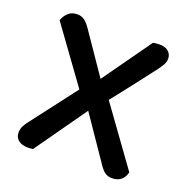

<svg xmlns="http://www.w3.org/2000/svg" viewBox="-114 -722 821 837"><g transform="rotate(20 297.0 -303.0)"><path d="M294 -234 125 5Q120 6 114.5 6.5Q109 7 103 7Q73 7 57 -6Q41 -19 41 -41Q41 -58 48.5 -72.5Q56 -87 70 -104L226 -308L42 -562Q48 -582 64 -597.5Q80 -613 106 -613Q126 -613 140 -602.5Q154 -592 169 -570L297 -383L458 -609Q463 -610 471 -611Q479 -612 487 -612Q515 -612 529.5 -599Q544 -586 544 -566Q544 -551 536 -537Q528 -523 515 -506Q478 -457 440 -408.5Q402 -360 362 -309L554 -43Q549 -20 533 -6.5Q517 7 491 7Q472 7 458.5 -2.5Q445 -12 430 -35Z"/></g></svg>

Font: Baloo Thambi 2 Medium
Style: Regular
Weight: 500
Designer: Aadarsh Rajan and Ek Type
Foundry: Ek Type
Version: Version 1.640;hotconv 1.0.111;makeotfexe 2.5.65597; ttfautoh